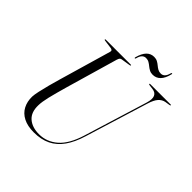

<svg xmlns="http://www.w3.org/2000/svg" viewBox="-223 -1000 1170 1170"><g transform="rotate(45 362.0 -415.0)"><path d="M482 -194 608.5 -605Q620.5 -644.5 611.5 -664.8Q602.5 -685 575.5 -688.5L546 -692.5Q542 -693 540.8 -694Q539.5 -695 539.5 -696.5Q539.5 -698.5 541 -699.2Q542.5 -700 544.5 -700H720.5Q722.5 -700 723.5 -699.5Q724.5 -699 724.5 -697.5Q724.5 -696 723.2 -695Q722 -694 718 -693L686 -688Q663 -683.5 646 -664.5Q629 -645.5 616 -603L491 -197.5Q469.5 -126.5 437 -80.8Q404.5 -35 358.8 -12.5Q313 10 250.5 10Q196 10 159.8 -8.8Q123.5 -27.5 106 -61Q88.5 -94.5 89.5 -137.5Q90 -153.5 97 -186Q104 -218.5 114.2 -256.8Q124.5 -295 134.5 -329.5L232.5 -666.5Q235 -675 230.8 -679.5Q226.5 -684 220 -685L163.5 -692.5Q159 -693 157.8 -694Q156.5 -695 156.5 -696.5Q156.5 -698.5 158 -699.2Q159.5 -700 161.5 -700H377Q381 -700 381 -697.5Q381 -696 379.8 -695Q378.5 -694 374.5 -693L314.5 -683.5Q308 -682.5 303.5 -678Q299 -673.5 295 -660.5L198.5 -327.5Q176.5 -250.5 165.2 -203.5Q154 -156.5 153.5 -127.5Q151.5 -66 186.5 -35.2Q221.5 -4.5 281 -4.5Q347.5 -4.5 399.5 -49.8Q451.5 -95 482 -194ZM514 -750.5Q498 -750.5 485.8 -757Q473.5 -763.5 463 -772.2Q452.5 -781 441 -787.8Q429.5 -794.5 414.5 -794.5Q383.5 -794.5 372.5 -751Q371 -744.5 367.5 -744.5Q363 -744.5 364.5 -751Q375.5 -793 395.5 -813.8Q415.5 -834.5 444.5 -834.5Q461 -834.5 473.2 -828Q485.5 -821.5 496 -812.5Q506.5 -803.5 518 -797Q529.5 -790.5 544 -790.5Q575 -790.5 586 -833.5Q587.5 -840.5 592 -840.5Q596 -840.5 594 -833.5Q584 -792 563.8 -771.2Q543.5 -750.5 514 -750.5Z"/></g></svg>

Font: Fraunces 120pt Light
Style: Italic
Weight: 300
Italic angle: -16°
Version: Version 1.000;[b76b70a41]